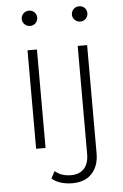

<svg xmlns="http://www.w3.org/2000/svg" viewBox="-61 -773 650 1014"><g transform="rotate(-5 264.0 -266.0)"><path d="M106 0V-522H156V0ZM131 -649Q114 -649 102 -661Q90 -673 90 -689Q90 -706 102 -718Q114 -730 131 -730Q149 -730 160.5 -718.5Q172 -707 172 -690Q172 -673 160.5 -661Q149 -649 131 -649ZM281 198Q250 198 221 189.5Q192 181 173 163L193 126Q226 155 278 155Q323 155 347.5 128Q372 101 372 50V-522H422V52Q422 118 385.5 158Q349 198 281 198ZM397 -649Q380 -649 368 -661Q356 -673 356 -689Q356 -706 368 -718Q380 -730 397 -730Q415 -730 426.5 -718.5Q438 -707 438 -690Q438 -673 426.5 -661Q415 -649 397 -649Z"/></g></svg>

Font: Modern
Style: Regular
Weight: 300
Designer: Julieta Ulanovsky
Foundry: Julieta Ulanovsky
Version: Version 8.000